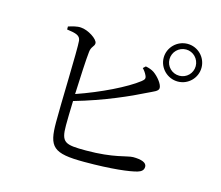

<svg xmlns="http://www.w3.org/2000/svg" viewBox="-107 -915 1215 1054"><g transform="rotate(15 500.0 -387.5)"><path d="M727 -667C727 -608 776 -560 835 -560C894 -560 942 -608 942 -667C942 -726 894 -774 835 -774C776 -774 727 -726 727 -667ZM760 -667C760 -708 793 -742 835 -742C876 -742 909 -708 909 -667C909 -626 876 -593 835 -593C793 -593 760 -626 760 -667ZM631 -582C640 -573 649 -561 655 -548C663 -532 660 -524 643 -511C579 -461 445 -395 309 -348C313 -444 318 -549 323 -591C326 -623 345 -627 345 -646C345 -669 287 -707 246 -709C224 -711 198 -703 175 -696V-679C228 -672 250 -665 254 -637C259 -591 247 -261 248 -172C248 -31 275 -1 454 -1C610 -1 710 -14 751 -26C770 -32 784 -41 784 -62C784 -85 754 -96 707 -96C673 -96 605 -64 447 -64C327 -64 305 -71 305 -169C305 -195 306 -248 308 -308C473 -355 614 -419 685 -455C723 -474 749 -481 749 -500C749 -522 720 -558 693 -577C679 -586 665 -591 645 -595Z"/></g></svg>

Font: Harano Aji Mincho KR
Style: Regular
Weight: 400
Foundry: Masamichi Hosoda
Version: HaranoAjiMinchoKR-Regular version 20230610;ttx 4.39.4